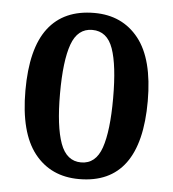

<svg xmlns="http://www.w3.org/2000/svg" viewBox="-45 -589 578 641"><g transform="rotate(5 244.0 -268.5)"><path d="M243 10Q148 10 93.5 -59Q39 -128 39 -269Q39 -410 91.5 -478.5Q144 -547 246 -547Q340 -547 394.5 -478.5Q449 -410 449 -269Q449 10 243 10ZM245 -46Q294 -46 313.5 -102.5Q333 -159 333 -269Q333 -379 313.5 -434.5Q294 -490 244 -490Q195 -490 175 -434.5Q155 -379 155 -269Q155 -159 175.5 -102.5Q196 -46 245 -46Z"/></g></svg>

Font: Noto Serif Bengali ExtraCondensed SemiBold
Style: Regular
Weight: 600
Width: 2
Designer: Juan Bruce, Universal Thirst, Indian Type Foundry and the Monotype Design Team.
Foundry: Monotype Imaging Inc.
Version: Version 2.003; ttfautohint (v1.8.4.7-5d5b)